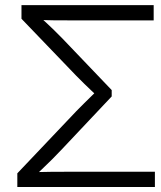

<svg xmlns="http://www.w3.org/2000/svg" viewBox="-20 -748 643 768"><path d="M49.3 0V-54.7L285.6 -303.7Q301.3 -319.8 316.9 -335.2Q332.5 -350.6 346.7 -364.5Q360.8 -378.4 372.6 -389.6V-359.9Q360.8 -371.1 346.7 -384.5Q332.5 -397.9 316.9 -413.1Q301.3 -428.2 285.6 -444.3L65.9 -672.9V-727.5H594.7V-666.5H259.3Q226.6 -666.5 197.3 -666.7Q168 -667 141.6 -668L139.2 -680.7Q152.3 -668.9 166.3 -656Q180.2 -643.1 195.8 -627.9Q211.4 -612.8 229 -594.7L426.8 -387.7V-362.3L228.5 -151.9Q208.5 -130.4 189.7 -111.8Q170.9 -93.3 153.8 -76.9Q136.7 -60.5 122.6 -46.9L125 -59.6Q155.8 -60.5 188.7 -60.8Q221.7 -61 259.3 -61H599.6V0Z"/></svg>

Font: Inter 20pt Light
Style: Regular
Weight: 300
Version: Version 4.001;git-66647c0bb